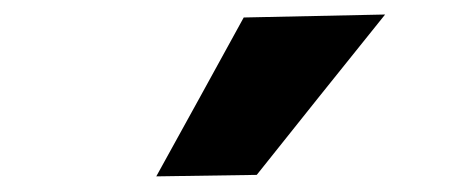

<svg xmlns="http://www.w3.org/2000/svg" viewBox="-20 -796 640 258"><path d="M190 -559Q219.5 -612.5 249 -666Q278 -719 307.5 -772.5L497.5 -776.5Q452.5 -720.5 409.2 -666.5Q366 -612.5 325 -561Z"/></svg>

Font: Heraclito ExtraBold
Style: Regular
Weight: 800
Designer: Kostas Bartsokas (font) & Cristiano Sobral (main changes)
Foundry: Kostas Bartsokas (font) & Cristiano Sobral (main changes)
Version: Version 1.00;July 8, 2020;FontCreator 13.0.0.2655 64-bit